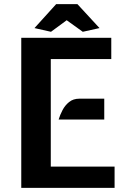

<svg xmlns="http://www.w3.org/2000/svg" viewBox="-20 -910 628 930"><path d="M83 0V-727H519V-624H226V-103H535V0ZM264 -331Q270.5 -353 282.8 -376.5Q295 -400 315 -416Q335 -432 364 -432H485V-331ZM227 -756 147 -774 252 -890H355L462 -774L381 -756L303 -812Z"/></svg>

Font: Expletus Sans
Style: Bold
Weight: 700
Version: Version 7.500